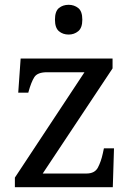

<svg xmlns="http://www.w3.org/2000/svg" viewBox="-20 -780 551 800"><path d="M42 0V-40L332 -479H176Q136 -479 123 -458.5Q110 -438 99 -398L98 -394H56L66 -536H449V-495L158 -57H340Q375 -57 388 -82Q401 -107 408 -139L413 -162H455L450 0ZM266 -636Q242 -636 225.5 -650Q209 -664 209 -698Q209 -733 225.5 -746.5Q242 -760 266 -760Q289 -760 306 -746.5Q323 -733 323 -698Q323 -664 306 -650Q289 -636 266 -636Z"/></svg>

Font: Noto Serif Makasar
Style: Regular
Weight: 400
Designer: Sérgio Martins
Version: Version 1.001; ttfautohint (v1.8.4.7-5d5b)